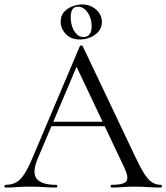

<svg xmlns="http://www.w3.org/2000/svg" viewBox="-23 -841 746 861"><path d="M194 -275 204 -295H469L476 -275ZM699 -12Q703 -12 703 -6Q703 0 699 0Q670 0 640 -2Q610 -4 582 -4Q551 -4 528 -2Q505 0 477 0Q473 0 473 -6Q473 -12 477 -12Q530 -12 543 -27.5Q556 -43 536 -86L314 -555L339 -586L145 -127Q120 -66 142 -39Q164 -12 229 -12Q234 -12 234 -6Q234 0 229 0Q199 0 174 -2Q149 -4 111 -4Q75 -4 53.5 -2Q32 0 1 0Q-3 0 -3 -6Q-3 -12 1 -12Q28 -12 48 -22.5Q68 -33 85.5 -59.5Q103 -86 124 -136L335 -634Q337 -637 342 -637Q347 -637 348 -634L584 -137Q607 -88 625 -60.5Q643 -33 660.5 -22.5Q678 -12 699 -12ZM336 -664Q295 -664 272 -688.5Q249 -713 249 -744Q249 -770 264 -787Q279 -804 301.5 -812.5Q324 -821 346 -821Q382 -821 408 -798Q434 -775 434 -742Q434 -718 419.5 -700.5Q405 -683 382.5 -673.5Q360 -664 336 -664ZM351 -675Q388 -675 388 -724Q388 -759 370 -785Q352 -811 326 -811Q294 -811 294 -764Q294 -743 300.5 -722.5Q307 -702 320 -688.5Q333 -675 351 -675Z"/></svg>

Font: Cormorant Infant Light
Style: Regular
Weight: 400
Version: Version 4.001